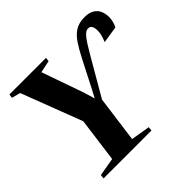

<svg xmlns="http://www.w3.org/2000/svg" viewBox="-181 -942 1133 1133"><g transform="rotate(-45 385.0 -376.0)"><path d="M72.5 0 75.5 -25 189.5 -45 226.5 -323 81 -704 26.5 -718.5 30 -743H335.5L332.5 -718.5L256.5 -702.5L349 -439L369.5 -370.5L396 -420.5L480.5 -585.5Q508.5 -640.5 533.2 -677.5Q558 -714.5 588.8 -733.5Q619.5 -752.5 664.5 -752.5Q703.5 -752.5 726.5 -738.5Q749.5 -724.5 759.5 -701Q769.5 -677.5 769.5 -649Q769.5 -630.5 764 -611.2Q758.5 -592 751.5 -580.5L646 -564Q651.5 -576.5 658.5 -598.5Q665.5 -620.5 665 -645.5Q665 -663 658.2 -676.8Q651.5 -690.5 632.5 -690.5Q622.5 -690.5 612.2 -683.5Q602 -676.5 589.8 -661.2Q577.5 -646 562 -620.8Q546.5 -595.5 525 -559L395 -335L356 -45L475 -25L472.5 0Z"/></g></svg>

Font: Merriweather 120pt ExtraBold
Style: Italic
Weight: 800
Italic angle: -7.8°
Version: Version 2.101